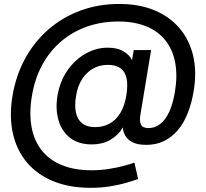

<svg xmlns="http://www.w3.org/2000/svg" viewBox="-20 -735 1024 956"><path d="M430.7 200.2Q326.2 200.2 246.3 167.7Q166.5 135.3 115 75Q63.5 14.6 44.4 -69.6Q25.4 -153.8 42 -256.8Q59.1 -359.4 105.2 -443.6Q151.4 -527.8 221.4 -588.6Q291.5 -649.4 380.9 -682.4Q470.2 -715.3 573.7 -715.3Q673.3 -715.3 749.3 -683.6Q825.2 -651.9 874.3 -594Q923.3 -536.1 941.9 -456.8Q960.4 -377.4 944.3 -281.7Q934.6 -221.7 915 -172.4Q895.5 -123 866 -87.6Q836.4 -52.2 797.1 -33Q757.8 -13.7 708 -13.7Q664.1 -13.7 638.7 -27.3Q613.3 -41 602.8 -61Q592.3 -81.1 591.8 -99.6H590.8Q572.8 -65.9 533.2 -41Q493.7 -16.1 435.5 -16.1Q370.6 -16.1 328.9 -48.8Q287.1 -81.5 271.2 -136.7Q255.4 -191.9 266.1 -258.3Q278.3 -329.6 315.2 -383.3Q352.1 -437 405 -467.3Q458 -497.6 517.1 -497.6Q565.9 -497.6 595.9 -478.8Q626 -460 636.2 -437.5H637.7L646 -485.8H732.4L679.2 -164.1Q673.3 -131.8 682.1 -114.5Q690.9 -97.2 718.8 -97.2Q751.5 -97.2 777.8 -117.7Q804.2 -138.2 822.8 -178.7Q841.3 -219.2 851.1 -278.3Q864.3 -358.4 852.3 -422.9Q840.3 -487.3 804.2 -533.2Q768.1 -579.1 709 -603.5Q649.9 -627.9 569.3 -627.9Q484.9 -627.9 412.6 -602.3Q340.3 -576.7 283.7 -528.3Q227.1 -480 189.9 -411.1Q152.8 -342.3 138.7 -256.3Q124.5 -170.9 137.2 -102.3Q149.9 -33.7 188 14.2Q226.1 62 288.6 87.4Q351.1 112.8 436.5 112.8Q480.5 112.8 520.8 106.4Q561 100.1 594.5 91.3Q627.9 82.5 649.4 74.7L667.5 156.2Q645 164.6 609.4 175Q573.7 185.5 528.1 192.9Q482.4 200.2 430.7 200.2ZM453.1 -102.1Q494.6 -102.1 526.6 -120.1Q558.6 -138.2 579.6 -173.3Q600.6 -208.5 608.9 -259.3Q617.2 -310.1 610.4 -344Q603.5 -377.9 580.3 -395Q557.1 -412.1 516.6 -412.1Q476.6 -412.1 443.8 -393.8Q411.1 -375.5 388.9 -341.3Q366.7 -307.1 358.9 -258.8Q350.6 -210.4 357.9 -175.3Q365.2 -140.1 388.9 -121.1Q412.6 -102.1 453.1 -102.1Z"/></svg>

Font: Inter 28pt Medium
Style: Italic
Weight: 500
Italic angle: -9.3988°
Designer: Rasmus Andersson
Foundry: rsms
Version: Version 4.001;git-66647c0bb